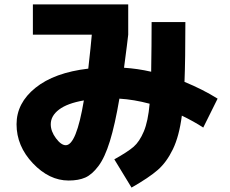

<svg xmlns="http://www.w3.org/2000/svg" viewBox="-20 -775 1040 870"><path d="M129 -618V-755H561V-618Q558 -589 542 -468Q604 -464 665 -450Q667 -574 667 -675H820Q820 -504 816 -404Q899 -370 966 -328L901 -197Q858 -225 804 -251Q792 -158 763.5 -99Q735 -40 695 -5Q655 30 576 75L498 -53Q559 -87 585.5 -110Q612 -133 631.5 -179Q651 -225 658 -305Q587 -324 521 -328Q501 -210 478 -135.5Q455 -61 426 -22.5Q397 16 366.5 29.5Q336 43 291 43Q203 43 129 -35Q55 -113 55 -212Q55 -308 140.5 -377Q226 -446 380 -464Q392 -570 396 -618ZM360 -320Q285 -307 247.5 -278.5Q210 -250 210 -212Q210 -180 233.5 -148.5Q257 -117 278 -117Q326 -117 360 -320Z"/></svg>

Font: Mplus 1p ExtraBold
Style: Regular
Weight: 800
Version: Version 1.061